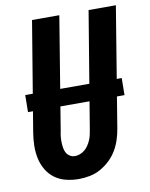

<svg xmlns="http://www.w3.org/2000/svg" viewBox="-84 -797 675 866"><g transform="rotate(-10 253.5 -363.5)"><path d="M207 8Q177 8 148.5 1Q120 -6 97.5 -22.5Q75 -39 60.5 -63.5Q46 -88 40 -116Q34 -144 34.5 -174Q35 -204 40 -234L123 -735H248L163 -217Q160 -204 159 -191.5Q158 -179 158.5 -166.5Q159 -154 161 -142Q163 -130 168.5 -120Q174 -110 184.5 -103.5Q195 -97 208 -97Q219 -97 231 -101.5Q243 -106 253 -114.5Q263 -123 270 -134Q277 -145 282 -156.5Q287 -168 289.5 -180Q292 -192 294 -204L382 -735H507L417 -187Q413 -162 405 -137Q397 -112 383.5 -89Q370 -66 350 -47Q330 -28 306.5 -15Q283 -2 257.5 3Q232 8 207 8ZM475 -329H33L34 -407H476Z"/></g></svg>

Font: Iosevka Term Curly Extrabold
Style: Italic
Weight: 800
Italic angle: -9°
Designer: Belleve Invis
Foundry: Belleve Invis
Version: Version 32.3.0